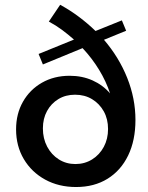

<svg xmlns="http://www.w3.org/2000/svg" viewBox="-20 -752 606 787"><path d="M497.1 -626 406.2 -588.9Q467.8 -517.1 501.5 -432.6Q535.2 -348.1 535.2 -260.3Q535.2 -176.8 505.4 -115Q475.6 -53.2 420.9 -19.3Q366.2 14.6 292 14.6Q220.7 14.6 165 -15.9Q109.4 -46.4 77.6 -99.9Q45.9 -153.3 45.9 -221.7Q45.9 -285.6 74.2 -335.2Q102.5 -384.8 152.1 -413.1Q201.7 -441.4 265.6 -441.4Q316.9 -441.4 359.4 -422.4Q401.9 -403.3 431.2 -369.1Q415 -418.5 386.2 -465.8Q357.4 -513.2 318.4 -554.7L155.8 -487.8L138.2 -530.8L283.2 -589.8Q259.3 -610.8 234.4 -629.4Q209.5 -647.9 180.2 -663.6L226.6 -732.4Q267.6 -710 304 -682.6Q340.3 -655.3 371.6 -625L479.5 -668.5ZM289.1 -79.6Q327.1 -79.6 357.7 -98.6Q388.2 -117.7 405.5 -150.1Q422.9 -182.6 422.9 -223.1Q422.9 -264.2 405.3 -295.7Q387.7 -327.1 357.4 -345.5Q327.1 -363.8 287.6 -363.8Q249 -363.8 219.5 -345.9Q189.9 -328.1 172.9 -297.1Q155.8 -266.1 155.8 -225.6Q155.8 -184.1 173.3 -150.9Q190.9 -117.7 221.2 -98.6Q251.5 -79.6 289.1 -79.6Z"/></svg>

Font: Kumbh Sans Medium
Style: Regular
Weight: 500
Version: Version 1.005